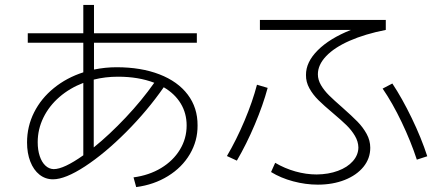

<svg xmlns="http://www.w3.org/2000/svg" viewBox="-20 -760 1769 773"><path d="M91.8 -626H315.4V-740.2H358.4V-626H772.5V-587.9H358.4V-480Q403.8 -489.3 449.2 -489.3Q547.9 -489.3 621.8 -460.7Q695.8 -432.1 735.8 -379.2Q775.9 -326.2 775.4 -254.9Q775.9 -192.9 744.4 -139.4Q712.9 -85.9 656.2 -51Q599.6 -16.1 528.3 -6.8L517.6 -45.9Q580.1 -54.2 628.7 -83.5Q677.2 -112.8 704.3 -157.5Q731.4 -202.1 731.4 -254.9Q731.4 -304.2 707.5 -343.5Q683.6 -382.8 639.2 -408.7Q573.7 -314.5 488 -228.5Q402.3 -142.6 322.5 -90.3Q242.7 -38.1 193.4 -38.1Q162.6 -38.1 138.9 -56.9Q115.2 -75.7 102.1 -109.4Q88.9 -143.1 88.9 -186.5Q88.9 -251 117.2 -307.4Q145.5 -363.8 197 -405.5Q248.5 -447.3 315.4 -468.8V-587.9H91.8ZM196.3 -79.1Q236.8 -79.1 315.4 -134.8V-426.3Q260.7 -405.3 219.2 -369.4Q177.7 -333.5 154.8 -286.6Q131.8 -239.7 131.8 -187.5Q131.8 -156.2 139.9 -131.8Q147.9 -107.4 162.6 -93.5Q177.2 -79.6 196.3 -79.1ZM601.1 -426.8Q537.6 -451.2 455.1 -451.2Q403.8 -451.2 357.4 -439.5V-166.5Q420.9 -217.8 486.1 -286.9Q551.3 -356 601.1 -426.8Z M1071.3 -67.4 1087.9 -104.5Q1126 -82 1169.2 -69.8Q1212.4 -57.6 1254.9 -57.6Q1302.7 -58.1 1340.8 -72.3Q1378.9 -86.4 1400.6 -111.1Q1422.4 -135.7 1422.9 -166Q1422.4 -190.4 1408.9 -213.1Q1395.5 -235.8 1375 -255.9Q1354.5 -275.9 1320.3 -304.7Q1284.7 -334.5 1262.2 -356.7Q1239.7 -378.9 1225.6 -404.5Q1211.4 -430.2 1211.9 -458Q1211.4 -509.8 1259.3 -557.6Q1307.1 -605.5 1393.1 -639.6H1026.4V-679.7H1533.2V-639.6Q1449.2 -623 1387.7 -595.9Q1326.2 -568.8 1293 -533.9Q1259.8 -499 1259.8 -460.9Q1259.8 -438.5 1272.5 -417Q1285.2 -395.5 1304.7 -376.2Q1324.2 -356.9 1358.4 -327.1Q1397 -293 1419.2 -270.3Q1441.4 -247.6 1456.1 -220.9Q1470.7 -194.3 1470.7 -165Q1470.7 -122.1 1443.4 -88.4Q1416 -54.7 1367.9 -35.6Q1319.8 -16.6 1259.8 -16.6Q1210.4 -16.6 1160.2 -30Q1109.9 -43.5 1071.3 -67.4ZM1014.6 -418.9 1057.6 -406.2Q1039.1 -337.4 1005.9 -258.8Q972.7 -180.2 933.6 -113.3L893.6 -131.8Q931.6 -196.3 964.4 -273.9Q997.1 -351.6 1014.6 -418.9ZM1520.5 -403.3 1559.6 -423.8Q1599.1 -364.3 1637.7 -284.4Q1676.3 -204.6 1700.2 -130.9L1658.2 -117.2Q1634.3 -190.4 1597.2 -268.1Q1560.1 -345.7 1520.5 -403.3Z"/></svg>

Font: Pretendard GOV ExtraLight
Style: Regular
Weight: 200
Designer: Base glyphs from Inter by Rasmus Andersson; Hangeul glyphs from Noto Sans CJK(Source Han Sans) by Jang Soo-young and Kan
Foundry: Kil Hyung-jin
Version: Version 1.309